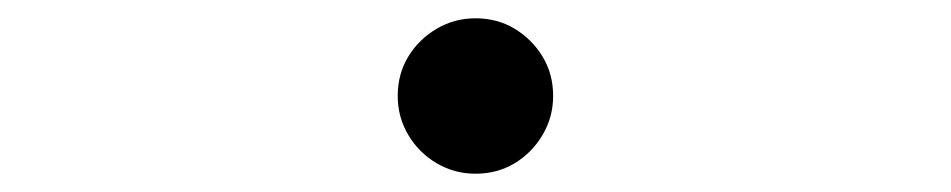

<svg xmlns="http://www.w3.org/2000/svg" viewBox="-20 -485 1040 210"><path d="M500 -465Q524 -465 543 -453.5Q562 -442 573.5 -423Q585 -404 585 -380Q585 -357 573.5 -337.5Q562 -318 543 -306.5Q524 -295 500 -295Q477 -295 457.5 -306.5Q438 -318 426.5 -337.5Q415 -357 415 -380Q415 -404 426.5 -423Q438 -442 457.5 -453.5Q477 -465 500 -465Z"/></svg>

Font: Noto Sans SC Thin Thin
Style: Regular
Weight: 250
Version: Version 2.004-H2;hotconv 1.0.118;makeotfexe 2.5.65603